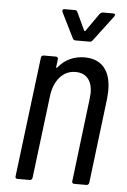

<svg xmlns="http://www.w3.org/2000/svg" viewBox="-51 -738 514 776"><g transform="rotate(5 205.5 -350.0)"><path d="M384 -389Q384 -378 382 -354L340 -10Q338 0 329 0H279Q275 0 272.5 -3Q270 -6 271 -10L312 -348Q314 -364 314 -371Q314 -409 296.5 -430Q279 -451 246 -451Q208 -451 182.5 -422Q157 -393 151 -343L110 -10Q108 0 99 0H49Q45 0 42.5 -3Q40 -6 41 -10L101 -496Q101 -500 104 -503Q107 -506 112 -506H161Q170 -506 170 -496L166 -464Q165 -462 167 -461Q169 -460 171 -463Q191 -488 218.5 -500.5Q246 -513 277 -513Q329 -513 356.5 -481Q384 -449 384 -389ZM171 -693Q171 -700 179 -700H221Q229 -700 232 -693L266 -620Q266 -619 268 -619Q270 -619 271 -620L322 -693Q329 -700 335 -700H377Q389 -700 382 -688L304 -585Q299 -578 292 -578H233Q227 -578 223 -585L172 -688Q171 -690 171 -693Z"/></g></svg>

Font: Barlow Condensed
Style: Italic
Weight: 400
Width: 3
Italic angle: -7°
Designer: Jeremy Tribby
Foundry: Tribby Type
Version: Version 1.408